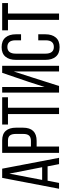

<svg xmlns="http://www.w3.org/2000/svg" viewBox="785 -1532 754 2364"><g transform="rotate(-90 1162.0 -350.0)"><path d="M295.9 -141.1H119.1L91.8 0H20L153.8 -700.2H267.1L400.9 0H323.2ZM206.1 -611.8 128.9 -208H285.2Z M461.9 -700.2H614.7Q694.8 -700.2 733.4 -655.5Q772 -610.8 772 -528.8V-444.8Q772 -275.9 608.9 -275.9H540V0H461.9ZM540 -346.2H608.9Q653.3 -346.2 674.1 -368.4Q694.8 -390.6 694.8 -439.9V-533.2Q694.8 -582 675.8 -605.5Q656.7 -628.9 614.7 -628.9H540Z M1017.6 0H939.5V-628.9H810.5V-700.2H1146.5V-628.9H1017.6Z M1463.9 -557.1 1388.2 -323.2 1285.2 0H1204.1V-700.2H1272.9V-178.2L1335 -371.1L1447.3 -700.2H1534.2V0H1463.9Z M1763.7 -707Q1842.3 -707 1882.1 -659.9Q1921.9 -612.8 1921.9 -530.8V-467.8H1847.7V-535.2Q1847.7 -636.2 1765.6 -636.2Q1724.6 -636.2 1704.1 -609.9Q1683.6 -583.5 1683.6 -535.2V-165Q1683.6 -116.7 1704.1 -90.3Q1724.6 -64 1765.6 -64Q1847.7 -64 1847.7 -165V-255.9H1921.9V-168.9Q1921.9 -86.9 1882.1 -40Q1842.3 6.8 1763.7 6.8Q1685.5 6.8 1646.2 -40Q1606.9 -86.9 1606.9 -168.9V-530.8Q1606.9 -612.8 1646.2 -659.9Q1685.5 -707 1763.7 -707Z M2177.7 0H2099.6V-628.9H1970.7V-700.2H2306.6V-628.9H2177.7Z"/></g></svg>

Font: Bebas Neue Regular
Style: Regular
Weight: 400
Designer: Ryoichi Tsunekawa
Foundry: Ryoichi Tsunekawa
Version: Version 001.003